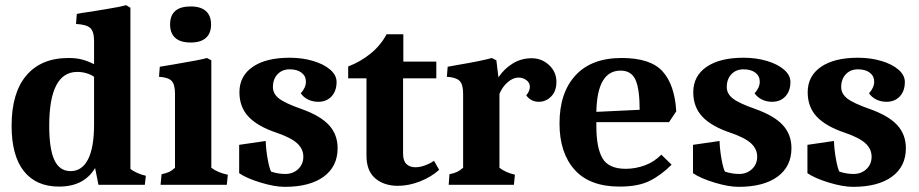

<svg xmlns="http://www.w3.org/2000/svg" viewBox="-20 -717 3567 745"><path d="M25 -229Q25 -357 82.5 -424.5Q140 -492 246 -492Q276 -492 298.5 -486Q321 -480 345 -468V-558Q345 -595 330 -608.5Q315 -622 275 -624L278 -663Q296 -667 334 -672Q344 -674 394.5 -682Q445 -690 469 -697L486 -687V-62Q495 -54 511.5 -46.5Q528 -39 546 -35L542 0H362L349 -65Q306 7 209 7Q120 7 72.5 -53Q25 -113 25 -229ZM345 -234V-419Q334 -427 316.5 -432.5Q299 -438 280 -438Q171 -438 171 -229Q171 -139 191 -96Q211 -53 254 -53Q298 -53 321.5 -98.5Q345 -144 345 -234Z M659 -66V-354Q659 -390 645.5 -403.5Q632 -417 597 -419L600 -458Q615 -461 654 -467Q761 -485 783 -492L800 -483V-66Q825 -47 864 -39L860 0H603L607 -41Q626 -45 636.5 -50Q647 -55 659 -66ZM640 -622Q640 -692 720 -692Q759 -692 779 -674Q799 -656 799 -622Q799 -588 779 -570Q759 -552 720 -552Q680 -552 660 -570Q640 -588 640 -622Z M908 -45V-155L1011 -170Q1012 -137 1018.5 -100.5Q1025 -64 1032 -51Q1060 -42 1087 -42Q1117 -42 1137 -61Q1157 -80 1157 -109Q1157 -139 1133 -161Q1109 -183 1053 -202Q979 -227 944 -264.5Q909 -302 909 -359Q909 -422 960.5 -457.5Q1012 -493 1104 -493Q1153 -493 1195 -480.5Q1237 -468 1261.5 -446.5Q1286 -425 1286 -399Q1286 -364 1266.5 -343Q1247 -322 1215 -322Q1194 -322 1176 -330.5Q1158 -339 1147 -355Q1167 -377 1167 -400Q1167 -422 1150 -435Q1133 -448 1104 -448Q1075 -448 1057 -429Q1039 -410 1039 -379Q1039 -353 1063 -334.5Q1087 -316 1150 -294Q1223 -268 1256.5 -231.5Q1290 -195 1290 -142Q1290 -71 1236 -31.5Q1182 8 1085 8Q1046 8 991.5 -8.5Q937 -25 908 -45Z M1402 -113V-413H1331V-459Q1380 -478 1418.5 -509.5Q1457 -541 1480 -584H1545V-478H1673V-413H1544V-121Q1544 -93 1557 -80.5Q1570 -68 1592 -68Q1609 -68 1628.5 -75Q1648 -82 1664 -93L1684 -58Q1653 -30 1609.5 -13Q1566 4 1524 4Q1470 4 1436 -25Q1402 -54 1402 -113Z M1777 -66V-354Q1777 -390 1763 -403.5Q1749 -417 1714 -419L1717 -458L1750 -464Q1856 -482 1888 -492L1906 -483L1914 -417Q1937 -451 1970 -471Q2003 -491 2043 -491Q2082 -491 2110.5 -464.5Q2139 -438 2139 -399Q2139 -363 2118.5 -342.5Q2098 -322 2071 -322Q2040 -322 2022 -347Q2036 -364 2036 -380Q2036 -396 2022.5 -406Q2009 -416 1992 -416Q1971 -416 1950.5 -398.5Q1930 -381 1918 -353V-66Q1941 -48 1978 -39L1974 0H1721L1724 -41Q1743 -45 1753.5 -50Q1764 -55 1777 -66Z M2151 -238Q2151 -357 2213 -424.5Q2275 -492 2392 -492Q2504 -492 2551 -440Q2598 -388 2604 -285L2576 -243H2294V-227Q2294 -143 2318 -102.5Q2342 -62 2408 -62Q2446 -62 2482.5 -75.5Q2519 -89 2546 -117L2586 -78Q2545 -37 2500.5 -15Q2456 7 2384 7Q2268 7 2209.5 -58.5Q2151 -124 2151 -238ZM2388 -443Q2297 -443 2294 -283L2462 -291Q2462 -371 2446 -407Q2430 -443 2388 -443Z M2669 -45V-155L2772 -170Q2773 -137 2779.5 -100.5Q2786 -64 2793 -51Q2821 -42 2848 -42Q2878 -42 2898 -61Q2918 -80 2918 -109Q2918 -139 2894 -161Q2870 -183 2814 -202Q2740 -227 2705 -264.5Q2670 -302 2670 -359Q2670 -422 2721.5 -457.5Q2773 -493 2865 -493Q2914 -493 2956 -480.5Q2998 -468 3022.5 -446.5Q3047 -425 3047 -399Q3047 -364 3027.5 -343Q3008 -322 2976 -322Q2955 -322 2937 -330.5Q2919 -339 2908 -355Q2928 -377 2928 -400Q2928 -422 2911 -435Q2894 -448 2865 -448Q2836 -448 2818 -429Q2800 -410 2800 -379Q2800 -353 2824 -334.5Q2848 -316 2911 -294Q2984 -268 3017.5 -231.5Q3051 -195 3051 -142Q3051 -71 2997 -31.5Q2943 8 2846 8Q2807 8 2752.5 -8.5Q2698 -25 2669 -45Z M3113 -45V-155L3216 -170Q3217 -137 3223.5 -100.5Q3230 -64 3237 -51Q3265 -42 3292 -42Q3322 -42 3342 -61Q3362 -80 3362 -109Q3362 -139 3338 -161Q3314 -183 3258 -202Q3184 -227 3149 -264.5Q3114 -302 3114 -359Q3114 -422 3165.5 -457.5Q3217 -493 3309 -493Q3358 -493 3400 -480.5Q3442 -468 3466.5 -446.5Q3491 -425 3491 -399Q3491 -364 3471.5 -343Q3452 -322 3420 -322Q3399 -322 3381 -330.5Q3363 -339 3352 -355Q3372 -377 3372 -400Q3372 -422 3355 -435Q3338 -448 3309 -448Q3280 -448 3262 -429Q3244 -410 3244 -379Q3244 -353 3268 -334.5Q3292 -316 3355 -294Q3428 -268 3461.5 -231.5Q3495 -195 3495 -142Q3495 -71 3441 -31.5Q3387 8 3290 8Q3251 8 3196.5 -8.5Q3142 -25 3113 -45Z"/></svg>

Font: Caladea
Style: Bold
Weight: 700
Designer: Carolina Giovagnoli and Andres Torresi
Foundry: Carolina Giovagnoli & Andres Torresi
Version: Version 1.001